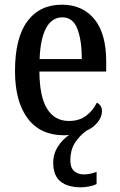

<svg xmlns="http://www.w3.org/2000/svg" viewBox="-20 -567 513 819"><path d="M325 232Q269 232 238 207Q207 182 207 127Q207 89 227.5 57.5Q248 26 275 9Q264 10 253 10Q152 10 98 -62Q44 -134 44 -264Q44 -405 96.5 -476Q149 -547 244 -547Q332 -547 382.5 -485.5Q433 -424 433 -305V-262H148Q149 -153 181.5 -102Q214 -51 274 -51Q319 -51 348.5 -74Q378 -97 393 -129Q402 -125 408.5 -116Q415 -107 415 -93Q415 -69 397 -46Q379 -23 348 -9Q316 15 298 45Q280 75 280 117Q280 148 296 162.5Q312 177 338 177Q364 177 392 166V218Q379 225 359 228.5Q339 232 325 232ZM329 -315Q329 -395 310 -444Q291 -493 246 -493Q201 -493 176.5 -447Q152 -401 149 -315Z"/></svg>

Font: Noto Serif Tamil Condensed Medium
Style: Italic
Weight: 500
Width: 3
Italic angle: -12°
Designer: Indian Type Foundry, Tom Grace, and the Monotype Design Team
Foundry: Monotype Imaging Inc.
Version: Version 2.003; ttfautohint (v1.8.4.7-5d5b)